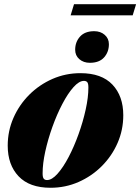

<svg xmlns="http://www.w3.org/2000/svg" viewBox="-20 -873 664 908"><path d="M360.5 -527Q460.5 -527 511.8 -472.8Q563 -418.5 563 -328Q563 -258.5 536 -196.8Q509 -135 461.2 -87.2Q413.5 -39.5 351.2 -12.2Q289 15 219 15Q119.5 15 68 -39.2Q16.5 -93.5 16.5 -184Q16.5 -253.5 43.5 -315.2Q70.5 -377 118.2 -424.8Q166 -472.5 228.2 -499.8Q290.5 -527 360.5 -527ZM202.5 -21.5Q225.5 -21.5 252.2 -51.5Q279 -81.5 304.8 -130.8Q330.5 -180 351.5 -238.5Q372.5 -297 385.2 -354.8Q398 -412.5 398 -459Q398 -478 392.8 -484.2Q387.5 -490.5 377 -490.5Q354 -490.5 327.2 -460.5Q300.5 -430.5 274.8 -381.2Q249 -332 228 -273.5Q207 -215 194.2 -157.2Q181.5 -99.5 181.5 -53Q181.5 -34.5 186.8 -28Q192 -21.5 202.5 -21.5ZM405 -576Q375 -576 355.2 -593.2Q335.5 -610.5 335.5 -637.5Q335.5 -674.5 358.5 -700Q381.5 -725.5 425.5 -725.5Q455.5 -725.5 475.2 -708.2Q495 -691 495 -664Q495 -627 472.2 -601.5Q449.5 -576 405 -576ZM314 -800.5 330 -853H623.5L607.5 -800.5Z"/></svg>

Font: Newsreader Display ExtraBold
Style: Italic
Weight: 800
Italic angle: -17°
Designer: Hugues Gentile
Foundry: Production Type
Version: Version 1.001